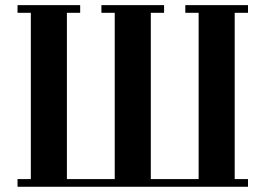

<svg xmlns="http://www.w3.org/2000/svg" viewBox="-20 -713 1013 733"><path d="M46.9 0V-29.3H97.7V-664.1H46.9V-693.4H286.1V-664.1H235.4V-29.3H418V-664.1H367.2V-693.4H606.4V-664.1H555.7V-29.3H738.3V-664.1H687.5V-693.4H926.8V-664.1H876V-29.3H926.8V0Z"/></svg>

Font: Monomakh Unicode TT
Style: Medium
Weight: 500
Designer: Alexey Kryukov, Aleksandr Andreev
Version: Version 1.1